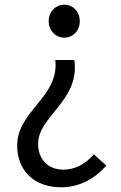

<svg xmlns="http://www.w3.org/2000/svg" viewBox="-20 -577 514 816"><path d="M253 -417C290 -417 319 -446 319 -487C319 -528 290 -557 253 -557C217 -557 187 -528 187 -487C187 -446 217 -417 253 -417ZM240 219C321 219 384 180 432 127L379 79C344 119 300 144 250 144C179 144 142 95 142 34C142 -84 320 -148 296 -322H215C233 -165 53 -106 53 41C53 151 128 219 240 219Z"/></svg>

Font: Noto Sans JP
Style: Regular
Weight: 400
Designer: Ryoko NISHIZUKA  (kana, bopomofo & ideographs); Paul D. Hunt (Latin, Greek & Cyrillic); Sandoll Communications , Soo-you
Foundry: Adobe
Version: Version 2.002;hotconv 1.0.116;makeotfexe 2.5.65601